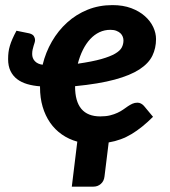

<svg xmlns="http://www.w3.org/2000/svg" viewBox="-20 -542 650 734"><path d="M103 -335.5Q103 -319 113.5 -308Q124 -297 143 -294.5Q154.5 -342 178.5 -383.5Q202.5 -425 236.8 -456Q271 -487 314.8 -504.8Q358.5 -522.5 410 -522.5Q450.5 -522.5 481.8 -510.8Q513 -499 534 -480.2Q555 -461.5 565.8 -438.5Q576.5 -415.5 576.5 -392.5Q576.5 -358 562.5 -329Q548.5 -300 513.5 -277Q478.5 -254 418.8 -237.8Q359 -221.5 267 -212.5V-211.5Q267 -97 363.5 -97Q385 -97 401 -101Q417 -105 429.2 -110.8Q441.5 -116.5 451 -123.2Q460.5 -130 469 -135.8Q477.5 -141.5 486.2 -145.5Q495 -149.5 505.5 -149.5Q512.5 -149.5 518.8 -146.2Q525 -143 530 -137.5L565 -95.5Q523.5 -54 483.5 -29.8Q443.5 -5.5 395.5 2.5L379.5 132.5Q377.5 150.5 365.5 161Q353.5 171.5 337.5 171.5H254.5L275.5 -0.5Q243 -9.5 216.5 -28Q190 -46.5 171.5 -73.2Q153 -100 143 -134Q133 -168 133 -208.5V-212Q106.5 -214 84.2 -220.5Q62 -227 45.8 -239.2Q29.5 -251.5 20.2 -270.5Q11 -289.5 11 -316Q11 -330 12.5 -342.2Q14 -354.5 17.8 -367Q21.5 -379.5 27.5 -393.2Q33.5 -407 43 -424.5L92 -414.5Q105 -411 109.5 -403.8Q114 -396.5 114 -389.5Q114 -384 112.2 -378.5Q110.5 -373 108.5 -366.8Q106.5 -360.5 104.8 -352.8Q103 -345 103 -335.5ZM402 -428Q379.5 -428 360 -418.8Q340.5 -409.5 324.8 -392.5Q309 -375.5 297 -351.5Q285 -327.5 277.5 -298.5Q333 -306.5 367.2 -316.2Q401.5 -326 420.2 -337Q439 -348 445.5 -360.5Q452 -373 452 -387.5Q452 -394.5 449.2 -401.8Q446.5 -409 440.5 -414.8Q434.5 -420.5 425 -424.2Q415.5 -428 402 -428Z"/></svg>

Font: Lato Heavy
Style: Italic
Weight: 800
Italic angle: -7°
Designer: Lukasz Dziedzic
Foundry: tyPoland Lukasz Dziedzic
Version: Version 2.007; 2014-02-27